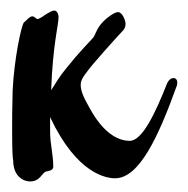

<svg xmlns="http://www.w3.org/2000/svg" viewBox="-20 -333 356 364"><path d="M309 -185C304 -185 299 -181 296 -173C275 -120 250 -66 226 -66C201 -66 174 -84 150 -128C138 -149 133 -161 133 -172C133 -181 138 -188 145 -197C152 -208 207 -269 214 -276C217 -280 218 -284 218 -288C218 -294 212 -310 204 -310C199 -310 192 -306 182 -298C163 -282 162 -269 157 -262C150 -254 129 -233 106 -204C92 -187 88 -179 77 -162C80 -247 91 -287 91 -300C91 -308 87 -313 83 -313C79 -313 74 -310 69 -307C61 -302 55 -297 51 -297C48 -297 46 -302 41 -302C36 -302 30 -294 25 -290C20 -282 7 -222 4 -162C3 -129 3 -107 3 -83C3 -75 3 -36 5 -29C5 2 25 11 37 11C57 11 59 -6 68 -8C73 -9 81 -10 81 -17C81 -40 75 -60 75 -83V-111C126 -2 183 5 198 5C244 5 280 -73 315 -170C316 -172 316 -174 316 -177C316 -182 313 -185 309 -185Z"/></svg>

Font: Engagement
Style: Regular
Weight: 400
Designer: Astigmatic (AOETI)
Foundry: Astigmatic (AOETI)
Version: Version 1.000